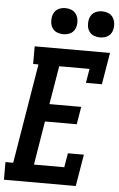

<svg xmlns="http://www.w3.org/2000/svg" viewBox="-73 -999 647 1041"><g transform="rotate(5 250.0 -478.0)"><path d="M-11 0V-96H31L121 -639H92V-735H502L473 -562H386L399 -639H234L199 -430H372L356 -334H183L144 -96H309L322 -173H409L380 0ZM440 -814Q423 -814 407.5 -820Q392 -826 382.5 -839Q373 -852 370.5 -868.5Q368 -885 371 -902Q373 -914 379 -925Q385 -936 395 -943Q405 -950 417 -953Q429 -956 440 -956Q457 -956 472.5 -950Q488 -944 497.5 -931Q507 -918 510 -901.5Q513 -885 510 -868Q508 -856 502 -845Q496 -834 486 -827Q476 -820 464 -817Q452 -814 440 -814ZM240 -814Q223 -814 207.5 -820Q192 -826 182.5 -839Q173 -852 170.5 -868.5Q168 -885 171 -902Q173 -914 179 -925Q185 -936 195 -943Q205 -950 217 -953Q229 -956 240 -956Q257 -956 272.5 -950Q288 -944 297.5 -931Q307 -918 310 -901.5Q313 -885 310 -868Q308 -856 302 -845Q296 -834 286 -827Q276 -820 264 -817Q252 -814 240 -814Z"/></g></svg>

Font: Iosevka Curly Slab Oblique
Style: Bold
Weight: 700
Italic angle: -9°
Monospace: yes
Designer: Belleve Invis
Foundry: Belleve Invis
Version: Version 11.1.0; ttfautohint (v1.8.3)